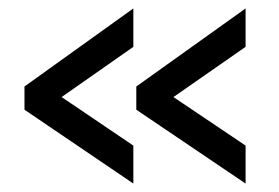

<svg xmlns="http://www.w3.org/2000/svg" viewBox="-20 -489 661 455"><path d="M38 -284V-229L296 -54V-144L126 -259L296 -378V-469ZM303 -284V-229L562 -54V-144L391 -259L562 -378V-469Z"/></svg>

Font: FIGSv2-sans-serif SemiBold
Style: Regular
Weight: 600
Designer: Matt McInerney, Pablo Impallari, Rodrigo Fuenzalida,Mirko Velimirovic
Foundry: Matt McInerney, Pablo Impallari, Rodrigo Fuenzalida
Version: Version 4.021;hotconv 1.0.109;makeotfexe 2.5.65596